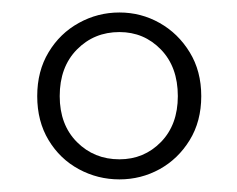

<svg xmlns="http://www.w3.org/2000/svg" viewBox="-20 -765 382 309"><path d="M172.2 -508.6Q211.8 -508.6 239 -536.4Q266.2 -564.3 266.2 -610.3Q266.2 -657.2 239 -685.3Q211.8 -713.4 172.2 -713.4Q131.5 -713.4 103.8 -685.3Q76.1 -657.2 76.1 -610.3Q76.1 -564.3 103.8 -536.4Q131.5 -508.6 172.2 -508.6ZM172.2 -476.3Q137.3 -476.3 106.9 -492.7Q76.4 -509.2 58.2 -539.5Q39.9 -569.8 39.9 -610.3Q39.9 -650.6 58.2 -680.9Q76.4 -711.3 106.9 -728.1Q137.3 -744.9 172.2 -744.9Q207 -744.9 236.8 -728.1Q266.7 -711.3 285.3 -680.9Q303.9 -650.6 303.9 -610.3Q303.9 -569.8 285.3 -539.5Q266.7 -509.2 236.8 -492.7Q207 -476.3 172.2 -476.3Z"/></svg>

Font: Noto Serif TC
Style: Regular
Weight: 200
Designer: Ryoko NISHIZUKA 西塚涼子 (kana & ideographs); Frank Grießhammer (Latin, Greek & Cyrillic); Wenlong ZHANG 张文龙 (bopomofo); San
Foundry: Adobe
Version: Version 2.001;hotconv 1.1.0;makeotfexe 2.6.0